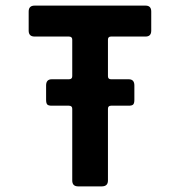

<svg xmlns="http://www.w3.org/2000/svg" viewBox="-20 -663 640 683"><path d="M342 0H258Q237 0 237 -21V-276Q237 -287 225 -287H164Q152 -287 148 -291.5Q144 -296 144 -308V-359Q144 -381 164 -381H225Q237 -381 237 -392V-522Q237 -533 225 -533H103Q82 -533 82 -554V-622Q82 -643 103 -643H498Q518 -643 518 -622V-554Q518 -533 498 -533H375Q364 -533 364 -522V-392Q364 -381 375 -381H438Q458 -381 458 -359V-308Q458 -296 454 -291.5Q450 -287 438 -287H375Q364 -287 364 -276V-21Q364 0 342 0Z"/></svg>

Font: RajdhaniMono
Style: Bold
Weight: 700
Monospace: yes
Designer: Satya Rajpurohit, Jyotish Sonowal
Foundry: Indian Type Foundry
Version: Version 1.201;PS 1.0;hotconv 1.0.78;makeotf.lib2.5.61930; tt